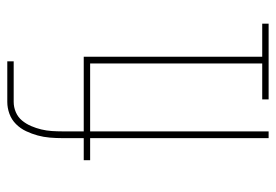

<svg xmlns="http://www.w3.org/2000/svg" viewBox="-138 -638 775 540"><g transform="rotate(-90 250.0 -367.5)"><path d="M132 0V-502H70V-520H132V-580Q132 -598 133.5 -615.5Q135 -633 139.5 -649.5Q144 -666 151.5 -682Q159 -698 171.5 -710.5Q184 -723 200.5 -729Q217 -735 234 -735H348V-717H234Q219 -717 205 -711Q191 -705 181.5 -693.5Q172 -682 166 -668Q160 -654 156.5 -639.5Q153 -625 152 -610Q151 -595 151 -580V-520H277V-502H151V0ZM241 0V-18H342V-502H249V-520H361V-18H454V0Z"/></g></svg>

Font: Iosevka Term Curly Thin
Style: Regular
Weight: 100
Designer: Belleve Invis
Foundry: Belleve Invis
Version: Version 32.3.0